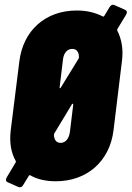

<svg xmlns="http://www.w3.org/2000/svg" viewBox="-20 -752 552 805"><path d="M504 -711 459 -731C452 -734 445 -731 440 -723L417 -685C415 -682 413 -682 411 -683C380 -699 344 -708 302 -708C171 -708 77 -625 61 -494L25 -206C19 -155 26 -112 46 -77C47 -75 47 -72 45 -70L8 -8C3 1 4 8 12 12L57 32C65 35 72 33 77 24L101 -15C102 -18 105 -18 107 -17C136 0 173 8 214 8C344 8 440 -75 456 -206L491 -494C498 -544 490 -588 472 -623C471 -625 471 -627 472 -630L509 -691C514 -700 513 -707 504 -711ZM244 -502C247 -529 261 -547 283 -547C301 -547 311 -534 311 -513C311 -511 311 -510 310 -507L235 -385C233 -381 229 -381 230 -386ZM273 -198C269 -171 255 -153 234 -153C216 -153 207 -166 206 -187C206 -189 207 -190 208 -193L281 -314C284 -319 287 -318 287 -313Z"/></svg>

Font: Barlow Condensed Black
Style: Italic
Weight: 900
Width: 3
Italic angle: -7°
Designer: Jeremy Tribby
Foundry: Tribby Type
Version: Version 1.422;hotconv 1.0.109;makeotfexe 2.5.65596